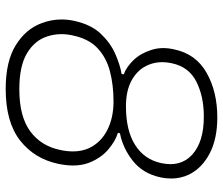

<svg xmlns="http://www.w3.org/2000/svg" viewBox="-72 -664 746 641"><g transform="rotate(90 300.5 -344.0)"><path d="M277.5 9.5Q185.5 9.5 131.5 -24Q77.5 -57.5 58 -110Q45.5 -142.5 45.5 -177Q45.5 -197.5 50 -218.5Q62 -275 93 -307.8Q124 -340.5 160.8 -356.5Q197.5 -372.5 227.5 -377.5L228.5 -384.5Q203.5 -394 181 -417.5Q158.5 -441 147.5 -476Q141 -495 141 -516.5Q141 -534 145.5 -553.5Q160.5 -625.5 223.5 -661.2Q286.5 -697 372.5 -697Q444 -697 492.8 -671.5Q541.5 -646 563 -603Q576.5 -575 576.5 -543Q576.5 -525.5 572.5 -506.5Q559.5 -448 517.2 -414.8Q475 -381.5 425.5 -372L424 -365Q450.5 -357.5 479.5 -333Q508.5 -308.5 524.5 -267Q533 -244 533 -215.5Q533 -192.5 527.5 -166Q510.5 -86 449 -38.2Q387.5 9.5 277.5 9.5ZM335.5 -392Q416.5 -392 464.8 -422.8Q513 -453.5 525 -509.5Q528.5 -525.5 528.5 -540Q528.5 -584 497 -613Q454.5 -652 370 -652Q302.5 -652 253 -627Q203.5 -602 191.5 -544.5Q188 -528.5 188 -513Q188 -489.5 196.5 -468.5Q210 -434 245.2 -413Q280.5 -392 335.5 -392ZM278.5 -36Q369.5 -36 419 -72.5Q468.5 -109 481.5 -174Q486 -195.5 486 -215Q486 -244.5 475 -269Q456 -308.5 415 -329.5Q374 -350.5 319.5 -350.5Q264.5 -350.5 218.5 -338.5Q172.5 -326.5 141.2 -297Q110 -267.5 99 -215Q94.5 -195.5 94.5 -177Q94.5 -151.5 102.5 -128Q116 -87 158.5 -61.5Q201 -36 278.5 -36Z"/></g></svg>

Font: Heraclito ExtraLight
Style: Italic
Weight: 200
Italic angle: -12°
Designer: Kostas Bartsokas (font) & Cristiano Sobral (main changes)
Foundry: Kostas Bartsokas (font) & Cristiano Sobral (main changes)
Version: Version 1.00;July 8, 2020;FontCreator 13.0.0.2655 64-bit